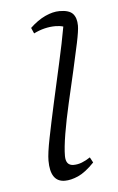

<svg xmlns="http://www.w3.org/2000/svg" viewBox="-42 -494 331 537"><g transform="rotate(-5 123.5 -225.0)"><path d="M119 12Q78 12 78 -48Q78 -68 86.5 -110.5Q95 -153 107 -207.5Q119 -262 131.5 -317.5Q144 -373 152 -418Q142 -421 130 -421Q99 -421 69 -406L62 -422Q83 -442 104.5 -452Q126 -462 145 -462Q172 -462 182.5 -450.5Q193 -439 193 -417Q193 -403 186 -369.5Q179 -336 169 -292.5Q159 -249 148.5 -203.5Q138 -158 131.5 -119Q125 -80 125 -57Q125 -30 147 -30Q159 -30 170.5 -34.5Q182 -39 194 -47L202 -32Q177 -6 156.5 3Q136 12 119 12Z"/></g></svg>

Font: Petrona ExtraLight
Style: Italic
Weight: 200
Italic angle: -9°
Designer: Ringo R. Seeber
Foundry: Ringo R. Seeber
Version: Version 2.001; ttfautohint (v1.8.3)